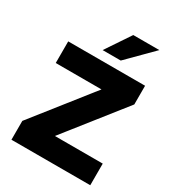

<svg xmlns="http://www.w3.org/2000/svg" viewBox="-219 -1066 1083 1192"><g transform="rotate(30 322.0 -470.5)"><path d="M51 0V-135L424 -607L430 -550H51V-705H602V-571L228 -98L222 -155H616V0ZM263 -765 381 -941H568L393 -765Z"/></g></svg>

Font: Nunito Sans 10pt Black
Style: Regular
Weight: 900
Designer: Vernon Adams
Foundry: Vernon Adams
Version: Version 3.101;gftools[0.9.27]